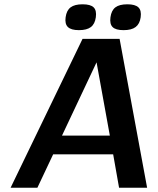

<svg xmlns="http://www.w3.org/2000/svg" viewBox="-20 -883 742 903"><path d="M540 0 512.2 -157.2H230L155.8 0H29.8L368.2 -700.2H542.5L671.9 0ZM434.1 -589.8 271.5 -245.1H496.6ZM368.2 -862.8Q405.8 -862.8 420.4 -848.4Q435.1 -834 430.7 -801.8Q426.3 -770 407.2 -755.6Q388.2 -741.2 351.1 -741.2Q314.5 -741.2 299.3 -755.9Q284.2 -770.5 288.6 -801.8Q293 -834 312 -848.4Q331.1 -862.8 368.2 -862.8ZM579.1 -862.8Q615.7 -862.8 630.9 -848.4Q646 -834 641.6 -801.8Q637.2 -770.5 617.9 -755.9Q598.6 -741.2 561 -741.2Q524.4 -741.2 509.8 -755.6Q495.1 -770 499.5 -801.8Q503.9 -834 522.7 -848.4Q541.5 -862.8 579.1 -862.8Z"/></svg>

Font: Fivo Sans Med
Style: Regular
Weight: 450
Designer: Alexander Slobzheninov
Foundry: Alexander Slobzheninov
Version: 1.0